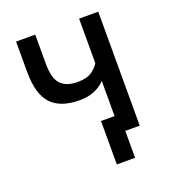

<svg xmlns="http://www.w3.org/2000/svg" viewBox="-122 -622 750 839"><g transform="rotate(-20 252.5 -202.5)"><path d="M363 125H278V-77H341V-241Q324 -221 294 -207.5Q264 -194 222 -194Q134 -194 91 -239.5Q48 -285 48 -390V-530H137V-395Q137 -327 162.5 -299.5Q188 -272 242 -272Q285 -272 308.5 -289Q332 -306 341 -323V-530H430V0H363Z"/></g></svg>

Font: Golos UI
Style: Regular
Weight: 400
Designer: A.Korolkova, Vitaly Kuzmin
Foundry: ParaType Ltd
Version: Version 2.000